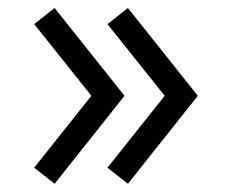

<svg xmlns="http://www.w3.org/2000/svg" viewBox="-20 -509 592 478"><path d="M116 -51.5 65 -91.5 207.5 -270.5 65 -449 116 -489 290 -270.5ZM298.5 -51.5 247.5 -91.5 390 -270.5 247.5 -449 298.5 -489 472.5 -270.5Z"/></svg>

Font: Manrope ExtraLight Medium
Style: Regular
Weight: 500
Version: Version 4.504